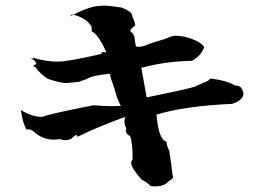

<svg xmlns="http://www.w3.org/2000/svg" viewBox="-20 -699 911 682"><path d="M531 -37 515 -38Q505 -50 483 -61Q446 -103 446 -120Q446 -127 451 -132V-142Q451 -191 442 -216Q427 -223 427 -234Q427 -238 429 -242Q422 -255 422 -268Q422 -276 425 -284Q326 -248 255 -213Q255 -219 251 -219Q246 -219 233 -206Q221 -201 210 -201Q201 -201 193 -205Q182 -203 171 -203Q138 -203 110 -223Q92 -240 81 -240Q78 -240 75 -238Q61 -259 54 -308Q94 -284 127 -284H132Q140 -291 311 -325Q349 -322 377 -322Q395 -322 409 -323Q393 -354 387 -383Q371 -426 371 -435V-437Q306 -431 290 -419L259 -408L216 -404Q194 -404 150 -419Q124 -435 106 -460Q99 -462 99 -465Q99 -468 110 -472Q103 -489 87 -490L108 -493L96 -494Q145 -480 184 -480Q222 -480 342 -508Q340 -510 340 -511Q340 -514 347 -514L358 -513Q328 -579 306 -587V-592Q306 -610 300 -611Q285 -636 236 -648L227 -640Q299 -678 335 -678L350 -679Q369 -679 413 -672Q450 -657 450 -642V-641Q460 -619 460 -610L459 -607Q443 -596 443 -590Q443 -588 445 -586Q457 -578 458.5 -561.5Q460 -545 463 -534Q468 -533 474 -533Q489 -533 504 -541Q529 -550 570 -562Q590 -572 603 -572Q630 -572 658 -562Q695 -549 705 -532Q696 -502 662 -483Q565 -481 482 -458L501 -353Q634 -380 672 -391Q688 -399 719 -412L727 -420Q783 -414 816 -395H819Q840 -395 845 -366Q843 -342 804 -330Q639 -323 536 -292Q543 -203 571 -196Q575 -171 581 -165Q588 -119 593 -77Q595 -74 595 -71Q595 -63 578 -55Q565 -37 531 -37Z"/></svg>

Font: Xiangcui Kesong Xiangcui Kesong
Style: Regular
Weight: 400
Version: Version 1.501;March 28, 2024;FontCreator 14.0.0.2814 64-bit